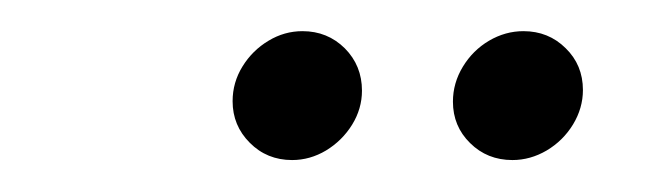

<svg xmlns="http://www.w3.org/2000/svg" viewBox="-20 -675 410 122"><path d="M267.8 -610.4Q267.8 -622.2 274.1 -632.6Q280.4 -643 290.7 -649.1Q301.1 -655.2 312.6 -655.2Q328.5 -655.2 339.4 -644.4Q350.4 -633.7 350.4 -617.8Q350.4 -606.3 344.1 -595.9Q337.8 -585.6 327.4 -579.4Q317 -573.3 305.6 -573.3Q289.6 -573.3 278.7 -584.1Q267.8 -594.8 267.8 -610.4ZM127.8 -610.7Q127.8 -622.6 134.1 -632.8Q140.4 -643 150.6 -649.1Q160.7 -655.2 172.2 -655.2Q188.1 -655.2 199.1 -644.3Q210 -633.3 210 -617.4Q210 -605.9 203.7 -595.7Q197.4 -585.6 187.2 -579.4Q177 -573.3 165.6 -573.3Q149.6 -573.3 138.7 -584.3Q127.8 -595.2 127.8 -610.7Z"/></svg>

Font: 26F Galaxy Sans Extra Bold
Style: Italic
Weight: 800
Italic angle: -5°
Designer: C₂₉H₂₅N₃O₅
Version: Version 1.200